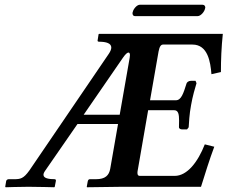

<svg xmlns="http://www.w3.org/2000/svg" viewBox="-20 -789 960 810"><path d="M814 -721C827 -721 843 -740 845 -753C846 -755 846 -756 846 -757C846 -763 843 -769 834 -769H570C557 -769 542 -750 540 -738C539 -736 539 -735 539 -733C539 -727 542 -721 549 -721ZM495 -1H828C845 -55 864 -117 884 -170L844 -180C815 -106 770 -47 717 -47H570C563.7 -47 559.8 -50 559.8 -59.7C559.8 -63.8 560.5 -69.2 562 -76L605 -324H715C732.5 -324 735.5 -306.6 735.5 -280.2C735.5 -271.9 735.2 -262.8 735 -253C734 -249 739 -243 748 -243H769L776 -252C777 -269 779 -309 786 -345C792 -381 804 -422 809 -438L805 -448H785C775 -448 768 -441 767 -437C754 -396 745 -366 722 -366H613L649 -572C653 -593 659 -601 668 -601H792C857 -601 868 -527 872 -476L912 -485C912 -536 914 -589 920 -646H610H398L396 -645L392 -620C391 -616 392 -613 398 -613C429.3 -613 449.5 -605.9 449.5 -588.5C449.5 -581.4 446.2 -572.7 439 -562L104 -70C79 -35 66 -33 39 -33H17C12 -33 7 -30 6 -25L2 -1L4 1C4 1 66 -1 100 -1C137 -1 209 1 209 1L211 -1L216 -27C216 -29 215 -33 211 -33C186.3 -33 163.4 -36.6 163.4 -51.5C163.4 -55.9 165.4 -61.4 170 -68L307 -266H478L445 -77C440 -49 424 -33 385 -33H359C354 -33 351 -29 350 -23L346 -1L347 1ZM333 -305 499 -546C509.3 -560.9 517.1 -567.4 522.1 -567.4C526.1 -567.4 528.2 -563.3 528.2 -556C528.2 -552.9 527.8 -549.2 527 -545L485 -305Z"/></svg>

Font: Linux Libertine O
Style: Bold Italic
Weight: 700
Italic angle: -11.5°
Designer: Philipp H. Poll
Foundry: Philipp H. Poll
Version: Version 4.1.0